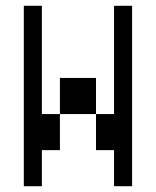

<svg xmlns="http://www.w3.org/2000/svg" viewBox="-20 -645 540 665"><path d="M62.5 -625Q62.5 -625 62.5 0H125Q125 0 125 -125H187.5Q187.5 -125 187.5 -250H125Q125 -250 125 -625ZM375 -125Q375 -125 375 0H437.5Q437.5 0 437.5 -625H375Q375 -625 375 -250H312.5Q312.5 -250 312.5 -125ZM187.5 -250H312.5Q312.5 -250 312.5 -375H187.5Q187.5 -375 187.5 -250Z"/></svg>

Font: Unifont
Style: Medium
Weight: 500
Version: Version 9.0.06